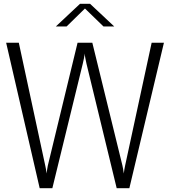

<svg xmlns="http://www.w3.org/2000/svg" viewBox="-20 -996 900 1016"><path d="M190 0 12.5 -770H79.5L219.5 -119.5Q221 -113 223.5 -99.5Q226 -86 226.5 -78Q227.5 -86 229.5 -99.5Q231.5 -113 233 -119.5L390.5 -770H468.5L628 -119.5Q629.5 -113 631.8 -99.8Q634 -86.5 635 -78Q636 -86.5 638.2 -99.8Q640.5 -113 642 -119.5L782.5 -770H847.5L664.5 0H597.5L437.5 -659.5Q435.5 -669.5 432 -686.5Q428.5 -703.5 428 -713Q427.5 -703.5 424 -686.2Q420.5 -669 418 -659L257 0ZM275.5 -856 403.5 -976H456.5L584.5 -856H527.5L429.5 -951L332.5 -856Z"/></svg>

Font: Junction Light
Style: Regular
Weight: 300
Designer: Caroline Hadilaksono
Foundry: Caroline Hadilaksono, Tyler Finck, The League of Moveable Type
Version: Version 2.000; ttfautohint (v1.8.3)